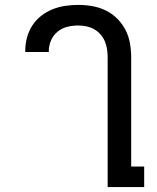

<svg xmlns="http://www.w3.org/2000/svg" viewBox="-20 -763 640 783"><path d="M419 0V-529Q419 -546 416.5 -562.5Q414 -579 407.5 -594.5Q401 -610 389.5 -623Q378 -636 363.5 -644Q349 -652 332.5 -655.5Q316 -659 299 -659Q276 -659 254 -653.5Q232 -648 214.5 -633.5Q197 -619 188 -598Q179 -577 179 -554V-551H83V-556Q83 -583 90 -609.5Q97 -636 111.5 -658.5Q126 -681 147.5 -698Q169 -715 194 -725Q219 -735 245.5 -739Q272 -743 299 -743Q328 -743 356.5 -738Q385 -733 411 -720.5Q437 -708 458 -687Q479 -666 492 -640.5Q505 -615 510 -586.5Q515 -558 515 -529V-84H568V0Z"/></svg>

Font: Iosevka Medium Extended
Style: Regular
Weight: 500
Width: 7
Monospace: yes
Designer: Belleve Invis
Foundry: Belleve Invis
Version: Version 32.5.0; ttfautohint (v1.8.4)